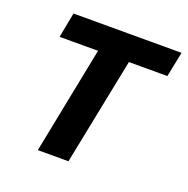

<svg xmlns="http://www.w3.org/2000/svg" viewBox="-100 -617 700 713"><g transform="rotate(20 250.0 -261.0)"><path d="M206 -423H54L73 -522H500L480 -423H328L243 0H122Z"/></g></svg>

Font: IBM Plex Sans SmBld
Style: Italic
Weight: 600
Italic angle: -11°
Designer: Mike Abbink, Paul van der Laan, Pieter van Rosmalen
Foundry: Bold Monday
Version: Version 3.005